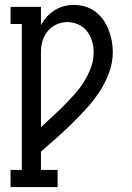

<svg xmlns="http://www.w3.org/2000/svg" viewBox="-20 -763 540 783"><path d="M23 0V-70H69V-665H23V-735H147V-661Q157 -679 171 -694.5Q185 -710 202.5 -721Q220 -732 240 -737.5Q260 -743 281 -743Q304 -743 326.5 -736.5Q349 -730 368 -716Q387 -702 400.5 -683Q414 -664 422.5 -642.5Q431 -621 435.5 -598Q440 -575 440 -551Q440 -508 425 -467Q410 -426 386.5 -390Q363 -354 334 -322Q305 -290 274.5 -260Q244 -230 212 -201.5Q180 -173 147 -145V-70H215V0ZM147 -244Q170 -266 193.5 -287.5Q217 -309 239.5 -331.5Q262 -354 283.5 -378Q305 -402 322 -429Q339 -456 350.5 -486.5Q362 -517 362 -549Q362 -572 355.5 -594.5Q349 -617 335 -635.5Q321 -654 299 -663.5Q277 -673 254 -673Q232 -673 211 -663.5Q190 -654 175.5 -637Q161 -620 154 -598Q147 -576 147 -554Z"/></svg>

Font: Iosevka Curly Slab
Style: Regular
Weight: 400
Monospace: yes
Designer: Belleve Invis
Foundry: Belleve Invis
Version: Version 22.1.2; ttfautohint (v1.8.4)